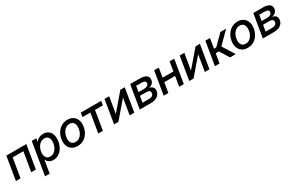

<svg xmlns="http://www.w3.org/2000/svg" viewBox="196 -2033 5696 3737"><g transform="rotate(-30 3044.0 -164.5)"><path d="M553.2 -522.5 466.8 0H362.3L434.1 -430.2H193.8L122.6 0H18.1L104.5 -522.5Z M555.2 204.1 675.8 -522.5H777.8L765.1 -445.8H766.6Q785.2 -473.1 810.8 -492.2Q836.4 -511.2 867.9 -521.5Q899.4 -531.7 935.1 -531.7Q993.7 -531.7 1036.4 -505.6Q1079.1 -479.5 1102.1 -431.9Q1125 -384.3 1125 -319.3Q1125 -258.8 1106.9 -200.2Q1088.9 -141.6 1054.4 -94Q1020 -46.4 970.5 -18.1Q920.9 10.3 857.4 10.3Q818.8 10.3 789.8 -1.7Q760.7 -13.7 740.5 -34.9Q720.2 -56.2 709 -83.5H707L659.2 204.1ZM838.4 -79.1Q882.8 -79.1 916.7 -100.1Q950.7 -121.1 973.9 -155.8Q997.1 -190.4 1008.8 -232.7Q1020.5 -274.9 1020.5 -317.4Q1020.5 -377.9 991.7 -410.4Q962.9 -442.9 910.6 -442.9Q866.2 -442.9 832 -422.1Q797.9 -401.4 773.9 -367.2Q750 -333 737.8 -291.3Q725.6 -249.5 725.6 -208Q725.6 -147.9 754.9 -113.5Q784.2 -79.1 838.4 -79.1Z M1402.3 11.7Q1335.9 11.7 1288.1 -15.6Q1240.2 -43 1214.4 -92.3Q1188.5 -141.6 1188.5 -207Q1188.5 -270.5 1209 -329.1Q1229.5 -387.7 1268.1 -433.6Q1306.6 -479.5 1360.4 -506.3Q1414.1 -533.2 1480.5 -533.2Q1546.9 -533.2 1594.7 -505.6Q1642.6 -478 1668.2 -428.5Q1693.8 -378.9 1693.8 -313Q1693.8 -250 1673.3 -191.7Q1652.8 -133.3 1614.5 -87.4Q1576.2 -41.5 1522.5 -14.9Q1468.8 11.7 1402.3 11.7ZM1406.2 -77.6Q1451.7 -77.6 1485.8 -98.6Q1520 -119.6 1543.2 -154.5Q1566.4 -189.5 1578.1 -231.2Q1589.8 -272.9 1589.8 -314.5Q1589.8 -354 1576.9 -383.1Q1564 -412.1 1538.6 -427.7Q1513.2 -443.4 1476.1 -443.4Q1432.1 -443.4 1397.9 -422.6Q1363.8 -401.9 1340.3 -367.2Q1316.9 -332.5 1304.7 -290.5Q1292.5 -248.5 1292.5 -205.6Q1292.5 -147 1321.8 -112.3Q1351.1 -77.6 1406.2 -77.6Z M1868.7 0 1939.9 -430.2H1762.2L1777.8 -522.5H2236.3L2220.7 -430.2H2043.9L1973.1 0Z M2678.7 0H2574.7L2634.8 -361.8H2632.3L2321.3 0H2224.6L2311 -522.5H2415L2355 -160.6H2356.9L2667.5 -522.5H2765.1Z M2801.3 0 2887.7 -522.5H3108.4Q3200.7 -522.5 3248.8 -486.6Q3296.9 -450.7 3285.2 -383.3Q3277.3 -337.9 3246.6 -310.5Q3215.8 -283.2 3166.5 -274.4Q3200.7 -270.5 3225.3 -254.6Q3250 -238.8 3261.7 -211.7Q3273.4 -184.6 3266.6 -146.5Q3259.8 -102.1 3232.4 -69.1Q3205.1 -36.1 3160.6 -18.1Q3116.2 0 3056.6 0ZM2914.6 -88.4H3069.8Q3109.4 -88.4 3134.5 -105.7Q3159.7 -123 3164.6 -154.8Q3170.9 -190.4 3152.1 -210Q3133.3 -229.5 3093.3 -229.5H2938ZM2950.2 -305.7H3076.2Q3120.6 -305.7 3148.2 -323Q3175.8 -340.3 3181.2 -372.6Q3186 -402.3 3163.3 -418.7Q3140.6 -435.1 3094.2 -435.1H2971.7Z M3765.1 -314.9 3750 -222.7H3454.6L3469.7 -314.9ZM3530.8 -522.5 3444.3 0H3339.8L3426.3 -522.5ZM3877.9 -522.5 3791.5 0H3687.5L3773.9 -522.5Z M4368.2 0H4264.2L4324.2 -361.8H4321.8L4010.7 0H3914.1L4000.5 -522.5H4104.5L4044.4 -160.6H4046.4L4356.9 -522.5H4454.6Z M4490.7 0 4577.1 -522.5H4681.6L4645 -302.7H4695.3L4915.5 -522.5H5043.9L4790.5 -268.6L4960 0H4831.5L4699.7 -210.4H4629.9L4594.7 0Z M5226.1 11.7Q5159.7 11.7 5111.8 -15.6Q5064 -43 5038.1 -92.3Q5012.2 -141.6 5012.2 -207Q5012.2 -270.5 5032.7 -329.1Q5053.2 -387.7 5091.8 -433.6Q5130.4 -479.5 5184.1 -506.3Q5237.8 -533.2 5304.2 -533.2Q5370.6 -533.2 5418.5 -505.6Q5466.3 -478 5491.9 -428.5Q5517.6 -378.9 5517.6 -313Q5517.6 -250 5497.1 -191.7Q5476.6 -133.3 5438.2 -87.4Q5399.9 -41.5 5346.2 -14.9Q5292.5 11.7 5226.1 11.7ZM5230 -77.6Q5275.4 -77.6 5309.6 -98.6Q5343.8 -119.6 5366.9 -154.5Q5390.1 -189.5 5401.9 -231.2Q5413.6 -272.9 5413.6 -314.5Q5413.6 -354 5400.6 -383.1Q5387.7 -412.1 5362.3 -427.7Q5336.9 -443.4 5299.8 -443.4Q5255.9 -443.4 5221.7 -422.6Q5187.5 -401.9 5164.1 -367.2Q5140.6 -332.5 5128.4 -290.5Q5116.2 -248.5 5116.2 -205.6Q5116.2 -147 5145.5 -112.3Q5174.8 -77.6 5230 -77.6Z M5567.9 0 5654.3 -522.5H5875Q5967.3 -522.5 6015.4 -486.6Q6063.5 -450.7 6051.8 -383.3Q6043.9 -337.9 6013.2 -310.5Q5982.4 -283.2 5933.1 -274.4Q5967.3 -270.5 5991.9 -254.6Q6016.6 -238.8 6028.3 -211.7Q6040 -184.6 6033.2 -146.5Q6026.4 -102.1 5999 -69.1Q5971.7 -36.1 5927.2 -18.1Q5882.8 0 5823.2 0ZM5681.2 -88.4H5836.4Q5876 -88.4 5901.1 -105.7Q5926.3 -123 5931.2 -154.8Q5937.5 -190.4 5918.7 -210Q5899.9 -229.5 5859.9 -229.5H5704.6ZM5716.8 -305.7H5842.8Q5887.2 -305.7 5914.8 -323Q5942.4 -340.3 5947.8 -372.6Q5952.6 -402.3 5929.9 -418.7Q5907.2 -435.1 5860.8 -435.1H5738.3Z"/></g></svg>

Font: Inter 28pt Medium
Style: Italic
Weight: 500
Italic angle: -9.3988°
Designer: Rasmus Andersson
Foundry: rsms
Version: Version 4.001;git-66647c0bb